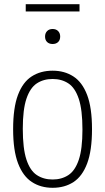

<svg xmlns="http://www.w3.org/2000/svg" viewBox="-20 -885 500 914"><path d="M230.5 9Q174 9 131.8 -18.5Q89.5 -46 66 -107.2Q42.5 -168.5 42.5 -270Q42.5 -372 65.5 -433Q88.5 -494 130.8 -521.2Q173 -548.5 230.5 -548.5Q287 -548.5 329.2 -521.2Q371.5 -494 394.8 -433Q418 -372 418 -270Q418 -168.5 395 -107.2Q372 -46 330 -18.5Q288 9 230.5 9ZM230.5 -30.5Q273.5 -30.5 305.5 -51.5Q337.5 -72.5 355 -124.2Q372.5 -176 372.5 -268Q372.5 -362 355 -414.5Q337.5 -467 305.5 -488Q273.5 -509 230.5 -509Q187 -509 155.2 -488Q123.5 -467 106 -415.5Q88.5 -364 88.5 -272Q88.5 -178 105.8 -125.5Q123 -73 155 -51.8Q187 -30.5 230.5 -30.5ZM230.5 -675.5Q214 -675.5 204.2 -685Q194.5 -694.5 194.5 -711Q194.5 -727 204.2 -737Q214 -747 230.5 -747Q247 -747 256.8 -737Q266.5 -727 266.5 -711Q266.5 -694.5 256.8 -685Q247 -675.5 230.5 -675.5ZM102.5 -830.5V-865H358.5V-830.5Z"/></svg>

Font: Encode Sans Condensed Condensed ExtraLight
Style: Regular
Weight: 200
Width: 3
Designer: Multiple Designers
Foundry: Impallari Type
Version: Version 3.000; ttfautohint (v1.8.3) -l 8 -r 50 -G 200 -x 14 